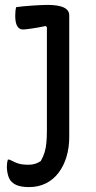

<svg xmlns="http://www.w3.org/2000/svg" viewBox="-20 -562 390 782"><path d="M171 -542Q201 -542 221.5 -537.5Q242 -533 252 -523.5Q262 -514 262 -500Q262 -447 262 -399.5Q262 -352 262 -305.5Q262 -259 262 -211.5Q262 -164 262 -113Q262 -62 262 -3Q262 39 251 76Q240 113 219 141Q198 169 167.5 184.5Q137 200 98 200Q83 200 70 198Q57 196 46.5 191.5Q36 187 28 179Q18 170 13 152.5Q8 135 8 117Q8 108 9 101Q10 94 12 88H18Q32 95 43.5 100Q55 105 67.5 107Q80 109 96 109Q111 109 123.5 105Q136 101 146 94Q156 77 161.5 59Q167 41 169 19Q171 -3 171 -30Q171 -89 171 -140.5Q171 -192 171 -241Q171 -290 171 -341.5Q171 -393 171 -452L165 -456Q151 -453 138 -450.5Q125 -448 113.5 -446.5Q102 -445 92 -443.5Q82 -442 73 -442Q58 -442 50 -456Q42 -470 42 -498Q42 -508 43 -517.5Q44 -527 46 -533Q61 -535 76.5 -536.5Q92 -538 108 -539Q124 -540 140 -541Q156 -542 171 -542Z"/></svg>

Font: Recursive Casual
Style: Regular
Weight: 400
Version: Version 1.047